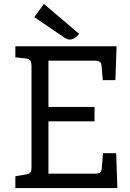

<svg xmlns="http://www.w3.org/2000/svg" viewBox="-20 -955 660 975"><path d="M154 -868 203 -935 382 -783Q357 -754 334 -754Q323 -754 307 -764ZM576 0H58V-60L111 -69Q129 -72 134.5 -79.5Q140 -87 140 -107V-618Q140 -638 134.5 -647Q129 -656 111 -658L58 -664V-720H572L566 -548H502L496 -618Q495 -636 486 -641.5Q477 -647 458 -647H226V-412H460V-339H226V-73H459Q478 -73 487 -78.5Q496 -84 497 -102L503 -177H570Z"/></svg>

Font: Enriqueta
Style: Regular
Weight: 400
Designer: Viviana Monsalve, Gustavo Ibarra
Foundry: Viviana Monsalve, Gustavo Ibarra
Version: Version 1.002